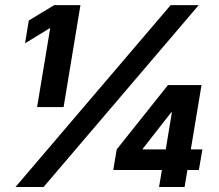

<svg xmlns="http://www.w3.org/2000/svg" viewBox="-20 -748 876 768"><path d="M301.8 -727.5 234.4 -319.8H128.4L180.7 -634.8H178.2L80.1 -574.7L95.2 -666L196.8 -727.5ZM42 0 662.6 -727.5H774.9L154.3 0ZM433.1 -67.9 446.8 -150.4 651.9 -407.7H724.6L706.5 -298.8H665L551.3 -153.3L550.3 -150.4H789.6L775.4 -67.9ZM616.2 0 631.8 -92.8 639.6 -129.4 685.5 -407.7H786.1L718.3 0Z"/></svg>

Font: Inter 24pt ExtraBold
Style: Italic
Weight: 800
Italic angle: -9.3988°
Designer: Rasmus Andersson
Foundry: rsms
Version: Version 4.001;git-66647c0bb